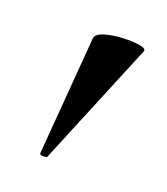

<svg xmlns="http://www.w3.org/2000/svg" viewBox="-87 -686 320 368"><g transform="rotate(30 73.5 -501.5)"><path d="M56 -365 33 -607Q33 -616 48 -623.5Q63 -631 83 -635.5Q103 -640 117.5 -640Q132 -640 130 -633L71 -366Q70 -364 63 -363Q56 -362 56 -365Z"/></g></svg>

Font: Cormorant SemiBold
Style: Regular
Weight: 600
Designer: Christian Thalmann (Catharsis Fonts)
Foundry: Catharsis Fonts
Version: Version 4.000